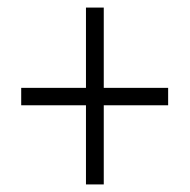

<svg xmlns="http://www.w3.org/2000/svg" viewBox="-20 -607 501 507"><path d="M254 -375V-587H207V-375H36V-329H207V-120H254V-329H424V-375Z"/></svg>

Font: Noto Sans Hebrew Condensed Light
Style: Regular
Weight: 300
Width: 3
Designer: Monotype Design Team
Foundry: Monotype Imaging Inc.
Version: Version 2.004